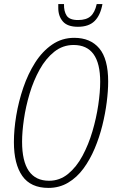

<svg xmlns="http://www.w3.org/2000/svg" viewBox="-20 -909 573 939"><path d="M217 10Q130 10 89 -48.5Q48 -107 48 -214Q48 -275 59.5 -344Q71 -413 94 -480.5Q117 -548 152 -603Q187 -658 235 -691Q283 -724 343 -724Q422 -724 465.5 -672.5Q509 -621 509 -510Q509 -465 502 -409.5Q495 -354 480.5 -295.5Q466 -237 443 -182.5Q420 -128 388 -84.5Q356 -41 313 -15.5Q270 10 217 10ZM220 -25Q272 -25 313 -58.5Q354 -92 383.5 -147Q413 -202 432 -266.5Q451 -331 460.5 -395Q470 -459 470 -509Q470 -689 340 -689Q287 -689 245.5 -656Q204 -623 174 -569Q144 -515 125 -451.5Q106 -388 97 -326Q88 -264 88 -216Q88 -25 220 -25ZM361 -778Q310 -778 287.5 -804Q265 -830 265 -870Q265 -881 265 -889H293Q292 -854 306 -832.5Q320 -811 362 -811Q402 -811 423 -829.5Q444 -848 453 -889H481Q471 -834 442.5 -806Q414 -778 361 -778Z"/></svg>

Font: Noto Sans Condensed ExtraLight
Style: Italic
Weight: 200
Width: 3
Italic angle: -12°
Designer: Monotype Design Team
Foundry: Monotype Imaging Inc.
Version: Version 2.013; ttfautohint (v1.8.4.7-5d5b)